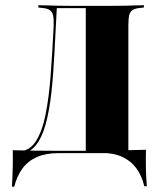

<svg xmlns="http://www.w3.org/2000/svg" viewBox="-20 -591 609 738"><path d="M204.8 -2.4Q155.6 -2.4 121.4 12.9Q87.1 28.2 66.1 56.9Q45.2 85.5 34.7 126.6H25.8Q28.2 87.1 29 51.6Q29.8 16.1 29 -13.7Q57.3 -12.9 99.2 -12.1Q141.1 -11.3 204 -11.3H446.8V-2.4ZM49.2 0V-8.9Q91.9 -8.9 116.9 -46.8Q141.9 -84.7 155.2 -151.2Q168.5 -217.7 175 -305.6Q181.5 -393.5 186.3 -492.7Q187.1 -518.5 183.9 -532.3Q180.6 -546 171 -552.4Q161.3 -558.9 141.9 -560.5L127.4 -562.1V-571Q140.3 -571 160.1 -570.2Q179.8 -569.4 204.4 -569Q229 -568.5 256.5 -568.5H268.5H391.9H404Q432.3 -568.5 456.5 -569Q480.6 -569.4 500.8 -570.2Q521 -571 533.1 -571V-562.1L518.5 -560.5Q500 -558.9 489.9 -552.4Q479.8 -546 476.6 -532.3Q473.4 -518.5 473.4 -492.7V-0.8L309.7 -7.3V-561.3L312.9 -559.7H196.8L198.4 -561.3Q193.5 -474.2 189.5 -391.5Q185.5 -308.9 177.8 -237.9Q170.2 -166.9 155.6 -113.7Q141.1 -60.5 115.7 -30.2Q90.3 0 49.2 0ZM304.8 -3.2 315.3 -12.1H365.3Q429 -12.9 471 -13.7Q512.9 -14.5 541.1 -15.3Q540.3 14.5 540.7 50Q541.1 85.5 544.4 125H534.7Q525 83.9 503.6 55.2Q482.3 26.6 448.4 11.3Q414.5 -4 364.5 -3.2Z"/></svg>

Font: Playfair 144pt SemiCondensed Black
Style: Regular
Weight: 900
Width: 4
Designer: Claus Eggers Sørensen
Foundry: Claus Eggers Sørensen
Version: Version 2.203